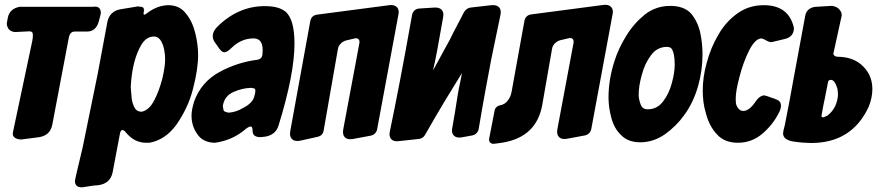

<svg xmlns="http://www.w3.org/2000/svg" viewBox="-20 -599 3744 815"><path d="M117 -425Q120 -440 119.5 -451Q119 -462 114 -464Q110 -466 104 -466L44 -463Q28 -464 18 -474Q11 -483 9 -495V-501L13 -523Q20 -561 62 -570H373Q377 -571 383 -571Q406 -571 408 -547V-543L407 -539Q407 -535 406 -533L399 -507Q387 -465 349 -465H297Q279 -465 273 -444L202 -70Q193 -22 141 -16L71 -7H67Q51 -8 41.5 -15.5Q32 -23 35 -38Z M324 196Q299 195 298 170Q298 163 331 26L395 -287L436 -507Q446 -550 488 -559L560 -571Q565 -573 570 -571L580 -570Q582 -570 586 -568Q591 -565 591 -556V-552L590 -547L589 -541L592 -536L600 -540Q641 -572 681 -576L690 -577H694Q742 -577 769 -542Q797 -508 809 -458Q821 -409 821 -366Q821 -305 799 -221Q788 -178 770 -140.5Q752 -103 729 -70Q682 -5 614 7H608H600Q551 7 515 -36Q507 -47 499 -47Q492 -47 489 -31L458 133Q448 180 398 187L375 189L330 196H324ZM583 -125Q614 -133 634 -172Q645 -192 653.5 -215.5Q662 -239 669 -265Q681 -316 681 -348Q681 -356 680 -366.5Q679 -377 677 -388Q665 -444 634 -444Q601 -444 580 -409Q541 -343 535 -231V-229L538 -192Q539 -168 549 -146Q558 -126 578 -125H583Z M889 7Q841 5 818 -29Q793 -63 793 -109Q793 -132 804 -168Q834 -251 911 -293Q986 -334 1070 -345Q1093 -348 1094 -369L1095 -386Q1095 -436 1056 -436Q1003 -436 961 -394Q944 -377 932 -377Q923 -377 912 -391L893 -418Q883 -431 883 -446Q883 -465 901 -484Q990 -573 1104 -573Q1162 -573 1190 -551Q1230 -520 1230 -414Q1230 -284 1162 -65Q1149 -26 1106 -19L1087 -17H1083Q1070 -17 1061 -23Q1052 -29 1052 -46Q1052 -62 1044 -62Q1037 -62 1026 -54Q970 -4 893 7H889ZM953 -121Q966 -122 981 -126.5Q996 -131 1014 -142Q1051 -161 1059 -188L1063 -204V-206L1064 -212V-214Q1064 -220 1061 -223Q1060 -224 1057 -224L1048 -226H1044Q1009 -225 972 -209Q935 -193 927 -155Q926 -153 926 -149L928 -136Q928 -129 935 -125Q936 -124 938 -124L949 -121H953Z M1505 -413Q1508 -427 1501.5 -433Q1495 -439 1482 -435L1448 -427Q1435 -423 1425.5 -413Q1416 -403 1414 -389L1354 -46Q1351 -23 1327 -18L1255 -2Q1232 3 1220 -8Q1208 -19 1212 -42L1297 -509Q1302 -534 1327 -537L1632 -577Q1654 -580 1665 -568.5Q1676 -557 1671 -536L1581 -51Q1579 -40 1571.5 -32.5Q1564 -25 1553 -23L1478 -9Q1455 -5 1444 -16Q1433 -27 1437 -50Z M1635 -42Q1654 -133 1677.5 -255Q1701 -377 1729 -535Q1731 -547 1740 -555Q1749 -563 1762 -563L1825 -567Q1845 -568 1855 -557Q1865 -546 1861 -526Q1847 -445 1836.5 -389Q1826 -333 1818 -300Q1826 -314 1837.5 -335.5Q1849 -357 1865 -386Q1894 -437 1902 -456L1950 -548Q1955 -556 1962 -561Q1969 -566 1978 -567L2066 -577Q2089 -579 2099 -567.5Q2109 -556 2104 -534Q2095 -492 2085.5 -445Q2076 -398 2065 -346Q2054 -288 2040.5 -215Q2027 -142 2012 -52Q2010 -41 2002.5 -33.5Q1995 -26 1984 -24L1940 -16Q1918 -12 1906.5 -23.5Q1895 -35 1900 -57L1912 -127Q1917 -159 1922 -190.5Q1927 -222 1934 -253L1941 -289Q1909 -238 1869.5 -172.5Q1830 -107 1784 -26Q1775 -11 1757 -9L1673 0Q1651 3 1640.5 -8.5Q1630 -20 1635 -42Z M2414 -414Q2417 -428 2410.5 -434Q2404 -440 2391 -436L2357 -428Q2344 -424 2334.5 -414Q2325 -404 2323 -390L2282 -155Q2258 -16 2110 7L2080 11Q2067 13 2060.5 6Q2054 -1 2057 -14L2079 -127Q2082 -147 2102 -152Q2122 -155 2134.5 -171Q2147 -187 2151 -206L2206 -510Q2211 -535 2236 -538L2541 -578Q2563 -581 2574 -569.5Q2585 -558 2580 -537L2490 -52Q2488 -41 2480.5 -33.5Q2473 -26 2462 -24L2387 -10Q2364 -6 2353 -17Q2342 -28 2346 -51Z M2698 5Q2646 5 2617 -25Q2587 -53 2575 -99Q2563 -143 2563 -186Q2563 -262 2589 -342Q2606 -395 2639 -448Q2670 -499 2718 -538Q2765 -574 2825 -574Q2883 -574 2913 -542Q2941 -509 2952 -462Q2962 -416 2962 -368Q2962 -299 2943 -233Q2923 -163 2884 -110Q2852 -65 2804 -30Q2754 5 2698 5ZM2729 -135Q2770 -135 2795 -169Q2820 -201 2832 -247Q2844 -291 2844 -325Q2844 -373 2831 -392Q2825 -400 2811 -400Q2769 -400 2743 -364Q2716 -328 2704 -280Q2691 -234 2691 -196Q2691 -179 2699 -157Q2706 -135 2729 -135Z M3112 7Q3055 7 3023 -29Q2991 -63 2977 -116Q2969 -142 2966 -166.5Q2963 -191 2963 -214Q2963 -242 2967 -271.5Q2971 -301 2980 -333Q2997 -397 3029 -451Q3060 -506 3110 -542Q3159 -577 3222 -577Q3326 -577 3349 -485Q3350 -482 3350 -477Q3348 -443 3313 -434Q3255 -420 3255 -420Q3243 -420 3226 -431L3213 -436Q3186 -436 3160 -385Q3147 -359 3137 -331.5Q3127 -304 3119 -273Q3103 -213 3103 -182V-175L3104 -160Q3106 -149 3114 -139Q3122 -128 3135 -128Q3160 -128 3186 -166Q3202 -191 3221 -194Q3227 -194 3229 -193L3235 -191Q3238 -191 3239 -190L3273 -178Q3284 -174 3289 -168Q3295 -162 3295 -149Q3295 -140 3290 -128Q3265 -74 3218 -33Q3172 7 3112 7Z M3423 8Q3409 8 3389 6.5Q3369 5 3343 1Q3304 -7 3304 -33Q3304 -42 3311 -66Q3313 -77 3318 -102Q3323 -127 3331 -169Q3335 -191 3351.5 -281Q3368 -371 3398 -532Q3401 -549 3413 -559Q3424 -568 3441 -570L3508 -574H3510H3514Q3515 -574 3516 -573Q3539 -570 3551 -547Q3552 -545 3552 -540L3553 -535Q3553 -531 3552 -529L3518 -374Q3516 -371 3518 -369L3519 -366Q3524 -358 3538 -358Q3596 -357 3633 -327Q3683 -286 3683 -221Q3683 -185 3668 -147Q3597 8 3423 8ZM3478 -102 3485 -105Q3486 -105 3487 -106L3492 -108Q3492 -108 3494 -110Q3514 -125 3526 -150Q3537 -177 3537 -199Q3537 -212 3534 -225Q3523 -260 3507 -260Q3495 -260 3494 -247L3481 -180Q3475 -154 3472 -135Q3469 -116 3467 -108Q3467 -104 3468 -103H3469Q3470 -101 3473 -101Q3477 -101 3478 -102Z"/></svg>

Font: Bangerz
Style: Bold
Weight: 700
Designer: vernon adams
Foundry: Vernon Adams
Version: Version 2.10;February 7, 2025;FontCreator 13.0.0.2683 64-bit